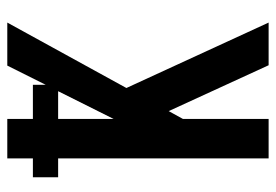

<svg xmlns="http://www.w3.org/2000/svg" viewBox="-138 -638 775 540"><g transform="rotate(-90 250.0 -367.5)"><path d="M75 0V-592H22V-663H75V-735H186V-663H282V-627L336 -735H457L273 -400L457 0H337L208 -281L186 -241V0ZM186 -436 264 -592H186Z"/></g></svg>

Font: Iosevka SS04
Style: Bold
Weight: 700
Monospace: yes
Designer: Belleve Invis
Foundry: Belleve Invis
Version: Version 19.0.0; ttfautohint (v1.8.4)